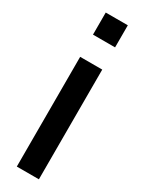

<svg xmlns="http://www.w3.org/2000/svg" viewBox="-192 -739 579 768"><g transform="rotate(30 97.5 -355.5)"><path d="M46.4 0.5V-506.3H148.4V0.5ZM46.4 -608.9V-710.9H148.4V-608.9Z"/></g></svg>

Font: Alte DIN 1451 Mittelschrift
Style: Regular
Weight: 400
Designer: Peter Wiegel
Foundry: Peter Wiegel
Version: Version 1.002 September 20, 2019